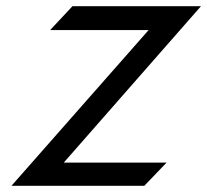

<svg xmlns="http://www.w3.org/2000/svg" viewBox="-20 -600 669 620"><path d="M17 0H446L518 -75H186L629 -580H214L142 -503H460Z"/></svg>

Font: Charger Sport
Style: SeBdObl
Weight: 600
Designer: Jasper
Foundry: Cannot Into Space Fonts
Version: Version 1.1